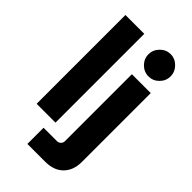

<svg xmlns="http://www.w3.org/2000/svg" viewBox="-288 -834 1116 1116"><g transform="rotate(45 270.0 -276.0)"><path d="M58 0V-730H213V0ZM185 203V70H294Q309 70 318.5 60.5Q328 51 328 37V-513H483V53Q483 122 443 162.5Q403 203 332 203ZM405 -572Q368 -572 341 -599Q314 -626 314 -663Q314 -700 341 -727.5Q368 -755 405 -755Q442 -755 469 -727.5Q496 -700 496 -663Q496 -626 469 -599Q442 -572 405 -572Z"/></g></svg>

Font: MuseoModerno Thin
Style: Bold
Weight: 700
Version: Version 1.003